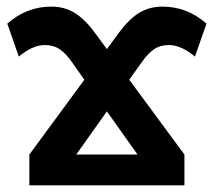

<svg xmlns="http://www.w3.org/2000/svg" viewBox="-20 -558 642 578"><path d="M301.8 -410.2 338.4 -460Q368.7 -501 399.2 -519.5Q429.7 -538.1 469.2 -538.1Q543.5 -538.1 601.6 -486.8L566.9 -387.7Q524.9 -422.4 489.3 -422.4Q461.9 -422.4 443.6 -409.7Q425.3 -397 408.7 -373.5L369.1 -317.9L535.2 -92.8V0H68.4V-92.8L233.9 -317.9L194.8 -373.5Q179.2 -396 160.4 -409.2Q141.6 -422.4 114.3 -422.4Q78.6 -422.4 36.6 -387.7L2 -486.8Q60.1 -538.1 134.3 -538.1Q173.8 -538.1 204.3 -519.5Q234.9 -501 265.1 -460ZM301.8 -222.7 209.5 -92.8H394Z"/></svg>

Font: Liberation Mono
Style: Bold
Weight: 700
Monospace: yes
Designer: Steve Matteson
Foundry: Ascender Corporation
Version: Version 2.1.5